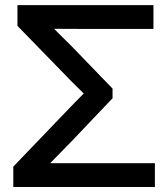

<svg xmlns="http://www.w3.org/2000/svg" viewBox="-20 -748 673 768"><path d="M265.1 -323.2 33.2 -81.5V0H599.6V-95.2H180.7C209.5 -124.5 239.3 -154.8 267.6 -184.1L430.2 -355V-393.6L266.6 -563C244.6 -585.4 220.7 -608.9 196.3 -632.8C235.8 -632.8 275.4 -632.3 314.5 -632.3H593.8V-727.5H49.8V-644.5L265.1 -423.3C280.8 -407.7 297.9 -390.6 314.9 -374C297.9 -356.9 280.8 -339.4 265.1 -323.2Z"/></svg>

Font: Inteeer Medium
Style: Regular
Weight: 500
Designer: Rasmus Andersson
Foundry: rsms
Version: Version 4.001;Glyphs 3.4 (3402)